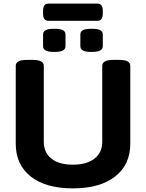

<svg xmlns="http://www.w3.org/2000/svg" viewBox="-20 -1033 806 1061"><path d="M383 8Q233 8 150 -57.5Q67 -123 67 -239V-669Q67 -702 127 -702H162Q222 -702 222 -669V-249Q222 -190 264 -156.5Q306 -123 383 -123Q459 -123 502 -156.5Q545 -190 545 -249V-669Q545 -702 605 -702H640Q700 -702 700 -669V-239Q700 -123 616 -57.5Q532 8 383 8ZM486 -746Q453 -746 438.5 -754Q424 -762 424 -778V-842Q424 -859 438.5 -866.5Q453 -874 486 -874Q519 -874 533.5 -866.5Q548 -859 548 -842V-778Q548 -762 533.5 -754Q519 -746 486 -746ZM280 -746Q247 -746 232.5 -754Q218 -762 218 -778V-842Q218 -859 232.5 -866.5Q247 -874 280 -874Q313 -874 327.5 -866.5Q342 -859 342 -842V-778Q342 -762 327.5 -754Q313 -746 280 -746ZM247 -918Q218 -918 218 -958V-973Q218 -1013 247 -1013H519Q548 -1013 548 -973V-958Q548 -918 519 -918Z"/></svg>

Font: Asap Semi Expanded
Style: Bold
Weight: 700
Width: 6
Designer: Pablo Cosgaya
Foundry: Omnibus-Type
Version: Version 3.001; ttfautohint (v1.8.4.7-5d5b)